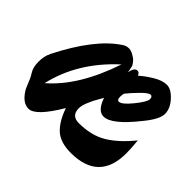

<svg xmlns="http://www.w3.org/2000/svg" viewBox="-111 -579 747 747"><g transform="rotate(45 262.0 -206.0)"><path d="M504 -132Q504 20 350 20Q292 20 262 -7.5Q232 -35 213 -90Q151 15 112 15Q81 15 56 -23Q49 -33 41 -54.5Q33 -76 21.5 -94Q10 -112 10 -142.5Q10 -173 22 -197Q104 -359 195 -419Q207 -428 223 -428Q239 -428 263 -410Q277 -396 280 -386Q285 -364 285 -359Q291 -390 307 -390Q318 -390 322 -377Q343 -396 373 -414Q403 -432 427 -432Q451 -432 476.5 -404Q502 -376 502 -346.5Q502 -317 460 -266Q384 -170 340 -170Q308 -170 290 -223Q289 -221 280.5 -206.5Q272 -192 268.5 -185Q265 -178 260 -166Q249 -143 249 -125Q249 -84 290 -84Q358 -84 405.5 -112.5Q453 -141 500 -199Q504 -155 504 -132ZM246 -363Q120 -248 86 -100Q187 -187 246 -363ZM333 -289Q331 -277 331 -271Q331 -253 341 -253Q357 -253 388.5 -292Q420 -331 420 -345.5Q420 -360 409.5 -360Q399 -360 373.5 -334Q348 -308 333 -289Z"/></g></svg>

Font: Devonshire
Style: Regular
Weight: 400
Designer: Astigmatic (AOETI)
Foundry: Astigmatic (AOETI)
Version: Version 1.001